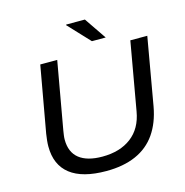

<svg xmlns="http://www.w3.org/2000/svg" viewBox="-125 -988 1077 1116"><g transform="rotate(-15 414.0 -429.5)"><path d="M379 12Q235 12 162 -45Q89 -102 89 -213Q89 -230 91 -249.5Q93 -269 96 -288L167 -686H269L197 -280Q195 -268 193 -253.5Q191 -239 191 -227Q191 -151 239 -113Q287 -75 378 -75Q484 -75 552 -126.5Q620 -178 637 -277L709 -686H811L740 -280Q723 -185 677.5 -119.5Q632 -54 557 -21Q482 12 379 12ZM492 -739 371 -868 373 -871H485L575 -739Z"/></g></svg>

Font: Archivo SemiExpanded
Style: Italic
Weight: 400
Width: 6
Italic angle: -10°
Designer: Hector Gatti
Foundry: Omnibus-Type
Version: Version 2.001